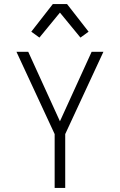

<svg xmlns="http://www.w3.org/2000/svg" viewBox="-20 -925 590 945"><path d="M249 0V-265L61 -670H119L275 -328L431 -670H489L301 -265V0ZM174 -740 134 -769 240 -905H310L416 -769L376 -740L275 -863Z"/></svg>

Font: Lode Dark Term
Style: Regular
Weight: 400
Monospace: yes
Designer: Belleve Invis
Foundry: Belleve Invis
Version: Version 29.2.0